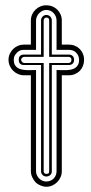

<svg xmlns="http://www.w3.org/2000/svg" viewBox="-20 -712 346 732"><path d="M215.6 -59.1Q215.6 -47.1 210.8 -36.4Q206.1 -25.6 198 -17.6Q189.9 -9.5 179.2 -4.8Q168.5 0 156.5 0Q146 0 134.5 -4.8Q123 -9.5 115.5 -17.1Q107.9 -25.4 102.8 -36.5Q97.7 -47.6 97.7 -59.1V-425H71.5Q59.6 -425 48.8 -429.7Q38.1 -434.3 30 -442.4Q22 -450.4 17.2 -461.2Q12.5 -471.9 12.5 -483.9Q12.5 -495.8 17.2 -506.5Q22 -517.1 30 -525Q38.1 -533 48.8 -537.5Q59.6 -542 71.5 -542H97.7V-634Q97.7 -646 102.3 -656.5Q106.9 -667 115 -674.9Q123 -682.9 133.8 -687.4Q144.5 -691.9 156.5 -691.9Q168.9 -691.9 179.7 -687.5Q190.4 -683.1 198.4 -675.3Q206.3 -667.5 210.9 -657Q215.6 -646.5 215.6 -634V-542H242.4Q254.9 -542 265.5 -537.6Q276.1 -533.2 283.9 -525.4Q291.7 -517.6 296.1 -507Q300.5 -496.3 300.5 -483.9Q300.5 -471.4 296.3 -460.7Q292 -450 284.3 -442Q276.6 -434.1 265.9 -429.6Q255.1 -425 242.4 -425H215.6ZM117.4 -59.1Q117.4 -51.3 120.6 -44.2Q123.8 -37.1 129.2 -31.7Q134.5 -26.4 141.6 -23.2Q148.7 -20 156.5 -20Q165 -20 172.2 -23.1Q179.4 -26.1 184.6 -31.4Q189.7 -36.6 192.6 -43.7Q195.6 -50.8 195.6 -59.1V-445.1Q203.4 -445.1 212.8 -444.6Q222.2 -444.1 231.7 -444.5Q241.2 -444.8 250.1 -446.5Q259 -448.2 266 -452.5Q272.9 -456.8 277.2 -464.4Q281.5 -471.9 281.5 -483.9Q281.5 -491.5 278.7 -498.5Q275.9 -505.6 270.5 -511Q265.1 -517.1 257.6 -519.5Q250 -522 242.4 -522H195.6V-634Q195.6 -642.3 192.5 -649.5Q189.5 -656.7 184.2 -662.2Q179 -667.7 171.9 -670.9Q164.8 -674.1 156.5 -674.1Q148.7 -674.1 141.6 -670.7Q134.5 -667.2 129.2 -661.6Q123.8 -656 120.6 -648.8Q117.4 -641.6 117.4 -634V-522H71.5Q62.5 -522 56.5 -519.5Q50.5 -517.1 44.4 -511Q38.6 -504.9 35.5 -499Q32.5 -493.2 32.5 -483.9Q32.5 -472.2 36.6 -464.7Q40.8 -457.3 47.6 -453Q54.4 -448.7 63.4 -446.9Q72.3 -445.1 81.7 -444.7Q91.1 -444.3 100.3 -444.7Q109.6 -445.1 117.4 -445.1ZM177.5 -59.1Q177.5 -50 171.5 -44.6Q165.5 -39.1 156.5 -39.1Q148.2 -39.1 142.3 -44.9Q136.5 -50.8 136.5 -59.1V-464.1H71.5Q51.5 -464.1 51.5 -483.9Q51.5 -503.9 71.5 -503.9H136.5V-634Q136.5 -638.2 138.1 -642Q139.6 -645.8 142.3 -648.7Q145 -651.6 148.7 -653.3Q152.3 -655 156.5 -655Q165.5 -655 171.5 -649Q177.5 -643.1 177.5 -634V-503.9H242.4Q251.7 -503.9 257.1 -498.5Q262.5 -493.2 262.5 -483.9Q262.5 -474.9 257.1 -469.5Q251.7 -464.1 242.4 -464.1H177.5ZM242.4 -471.9Q244.9 -471.9 246.9 -473.3Q249 -474.6 250.5 -476.1Q251.2 -478.3 251.8 -480Q252.4 -481.7 252.4 -483.9Q252.4 -488.5 249.8 -491.8Q247.1 -495.1 242.4 -495.1H167.5V-634Q167.5 -645 156.5 -645Q152.1 -645 149.3 -641.7Q146.5 -638.4 146.5 -634V-495.1H71.5Q69.3 -495.1 67.3 -494.1Q65.2 -493.2 64.5 -491Q62.3 -490.2 61.4 -488.3Q60.5 -486.3 60.5 -483.9Q60.5 -481.9 61.5 -479.9Q62.5 -477.8 64.2 -476.1Q65.9 -474.4 67.7 -473.1Q69.6 -471.9 71.5 -471.9H146.5V-59.1Q146.5 -54.4 149.3 -51.8Q152.1 -49.1 156.5 -49.1Q161.9 -49.1 164.7 -51Q167.5 -53 167.5 -59.1V-471.9Z"/></svg>

Font: TafelwerkOT
Style: Regular
Weight: 400
Designer: Peter Wiegel
Foundry: Peter Wiegel, based on an original design named Oxford by Christine Lord, 1969
Version: Version 1.000